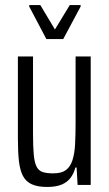

<svg xmlns="http://www.w3.org/2000/svg" viewBox="-20 -734 434 762"><path d="M167 8Q130 8 106.5 -2.5Q83 -13 71 -36Q59 -59 55 -95.5Q51 -132 51 -185V-510H111V-204Q111 -152 114 -120Q117 -88 125.5 -72Q134 -56 150 -51Q166 -46 191 -46Q224 -46 241.5 -59Q259 -72 267.5 -98Q276 -124 278 -161.5Q280 -199 280 -248V-510H340V0H288L284 -69H279Q273 -45 259.5 -27.5Q246 -10 223.5 -1Q201 8 167 8ZM164 -579 96 -708V-714H140L198 -617L257 -714H300V-708L231 -579Z"/></svg>

Font: Saira ExtraCondensed
Style: Regular
Weight: 400
Width: 2
Designer: Hector Gatti with collaboration of the Omnibus-Type team
Foundry: Omnibus-Type
Version: Version 1.101